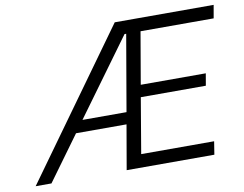

<svg xmlns="http://www.w3.org/2000/svg" viewBox="-76 -805 1158 910"><g transform="rotate(-10 502.5 -350.0)"><path d="M642 -637 599 -387H912L902 -329H589L544 -63H895L885 0H463L500 -214H257L101 0H25L529 -700H1005L994 -637ZM510 -271 573 -637H565L298 -271Z"/></g></svg>

Font: Be Vietnam Light
Style: Italic
Weight: 300
Italic angle: -9.222°
Designer: Gabriel Lam
Foundry: TypeRant
Version: Version 3.000